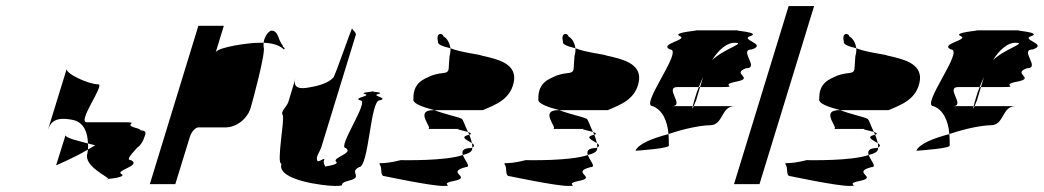

<svg xmlns="http://www.w3.org/2000/svg" viewBox="-20 -795 3441 633"><path d="M138 -367C147 -393 163 -412 223 -399C257 -390 269 -358 270 -322L294 -316C285 -311 278 -307 270 -302C270 -298 268 -293 268 -289C255 -247 338 -212 337 -205C357 -207 398 -213 379 -222C362 -234 447 -249 412 -267C392 -267 418 -291 433 -309C443 -315 452 -328 459 -352C462 -361 456 -365 444 -365C443 -368 437 -371 425 -374C384 -386 446 -392 387 -392H266C233 -392 327 -517 304 -517C271 -517 195 -553 200 -568ZM165 -250C165 -250 225 -275 270 -302C270 -309 271 -315 270 -322C241 -330 198 -339 196 -349ZM337 -205C330 -204 324 -204 329 -204H336Z M474 -188H558L606 -344C611 -360 624 -375 634 -375H724C759 -375 795 -403 806 -438C811 -454 858 -627 849 -640V-654H831C803 -654 697 -640 691 -622L718 -710H634ZM849 -654C877 -653 900 -647 916 -632C924 -638 910 -638 912 -646C897 -660 899 -694 875 -694C868 -694 852 -678 849 -654Z M912 -416C920 -404 890 -255 908 -255C891 -200 1052 -182 1083 -182C1131 -182 1085 -188 1132 -200C1179 -212 1129 -227 1164 -244C1196 -244 1201 -464 1231 -464C1265 -472 1201 -479 1227 -485C1246 -489 1220 -492 1208 -493C1197 -492 1167 -489 1183 -485C1207 -479 1140 -472 1168 -464C1200 -464 1090 -307 1120 -307C1147 -290 1074 -275 1088 -262C1098 -254 1070 -249 1052 -246C1052 -250 1043 -258 1050 -271C1040 -271 1028 -256 1025 -268C1022 -280 1035 -295 1040 -312L1153 -680C1155 -688 1143 -695 1141 -701C1140 -707 1083 -538 1078 -538C1064 -524 1038 -513 1000 -507C972 -501 944 -503 954 -536L931 -460C926 -443 904 -428 912 -416ZM1208 -493C1213 -494 1215 -494 1208 -494C1201 -494 1203 -494 1208 -493Z M1233 -251C1241 -239 1231 -214 1249 -214C1249 -214 1400 -182 1441 -182C1484 -182 1419 -188 1483 -200C1533 -212 1449 -227 1515 -244C1535 -244 1512 -266 1506 -284C1448 -264 1316 -267 1301 -267C1235 -250 1225 -263 1233 -251ZM1343 -470C1338 -454 1373 -442 1412 -432H1572C1611 -449 1667 -467 1675 -532C1680 -586 1621 -600 1567 -612C1560 -616 1499 -622 1465 -636C1466 -626 1464 -617 1462 -610L1459 -566C1454 -549 1441 -559 1403 -546C1377 -534 1342 -523 1343 -470ZM1424 -658C1421 -649 1439 -642 1465 -636C1463 -652 1455 -668 1442 -675C1440 -687 1416 -689 1424 -658ZM1391 -370H1498C1476 -370 1502 -366 1523 -360C1512 -381 1508 -401 1501 -404C1489 -410 1444 -419 1412 -432H1410C1342 -432 1411 -370 1391 -370ZM1523 -360C1524 -357 1526 -354 1527 -351H1529C1536 -354 1532 -357 1523 -360ZM1506 -284C1523 -288 1534 -294 1536 -301C1537 -303 1537 -306 1537 -309C1536 -308 1535 -308 1534 -307C1505 -307 1502 -296 1506 -284ZM1527 -351C1493 -343 1521 -333 1536 -323C1534 -331 1531 -342 1527 -351ZM1536 -323C1537 -318 1537 -313 1537 -309C1547 -314 1543 -318 1536 -323Z M1645 -251C1653 -239 1643 -214 1661 -214C1661 -214 1812 -182 1853 -182C1896 -182 1831 -188 1895 -200C1945 -212 1861 -227 1927 -244C1947 -244 1924 -266 1918 -284C1860 -264 1728 -267 1713 -267C1647 -250 1637 -263 1645 -251ZM1755 -470C1750 -454 1785 -442 1824 -432H1984C2023 -449 2079 -467 2087 -532C2092 -586 2033 -600 1979 -612C1972 -616 1911 -622 1877 -636C1878 -626 1876 -617 1874 -610L1871 -566C1866 -549 1853 -559 1815 -546C1789 -534 1754 -523 1755 -470ZM1836 -658C1833 -649 1851 -642 1877 -636C1875 -652 1867 -668 1854 -675C1852 -687 1828 -689 1836 -658ZM1803 -370H1910C1888 -370 1914 -366 1935 -360C1924 -381 1920 -401 1913 -404C1901 -410 1856 -419 1824 -432H1822C1754 -432 1823 -370 1803 -370ZM1935 -360C1936 -357 1938 -354 1939 -351H1941C1948 -354 1944 -357 1935 -360ZM1918 -284C1935 -288 1946 -294 1948 -301C1949 -303 1949 -306 1949 -309C1948 -308 1947 -308 1946 -307C1917 -307 1914 -296 1918 -284ZM1939 -351C1905 -343 1933 -333 1948 -323C1946 -331 1943 -342 1939 -351ZM1948 -323C1949 -318 1949 -313 1949 -309C1959 -314 1955 -318 1948 -323Z M2075 -298C2089 -299 2192 -306 2185 -316C2185 -329 2185 -341 2184 -353C2131 -339 2085 -321 2075 -298ZM2132 -445C2164 -432 2180 -398 2184 -353C2239 -372 2294 -382 2320 -382C2366 -382 2356 -445 2402 -445H2267C2264 -437 2261 -433 2264 -445H2195C2240 -445 2168 -508 2214 -508H2284C2288 -519 2293 -530 2298 -541L2288 -508H2358C2421 -508 2347 -514 2408 -526C2470 -538 2388 -552 2440 -570C2486 -570 2413 -632 2459 -632C2511 -650 2417 -664 2454 -676C2492 -689 2387 -695 2415 -695H2271C2299 -695 2192 -689 2221 -676C2251 -664 2150 -650 2189 -632C2235 -632 2087 -445 2132 -445ZM2272 -474C2268 -460 2265 -451 2264 -445H2267C2270 -453 2275 -464 2275 -464L2288 -508H2284C2279 -496 2275 -485 2272 -474ZM2328 -597C2348 -630 2376 -654 2401 -654C2443 -654 2368 -635 2328 -597Z M2400 -188H2484L2664 -775H2580Z M2571 -251C2579 -239 2569 -214 2587 -214C2587 -214 2738 -182 2779 -182C2822 -182 2757 -188 2821 -200C2871 -212 2787 -227 2853 -244C2873 -244 2850 -266 2844 -284C2786 -264 2654 -267 2639 -267C2573 -250 2563 -263 2571 -251ZM2681 -470C2676 -454 2711 -442 2750 -432H2910C2949 -449 3005 -467 3013 -532C3018 -586 2959 -600 2905 -612C2898 -616 2837 -622 2803 -636C2804 -626 2802 -617 2800 -610L2797 -566C2792 -549 2779 -559 2741 -546C2715 -534 2680 -523 2681 -470ZM2762 -658C2759 -649 2777 -642 2803 -636C2801 -652 2793 -668 2780 -675C2778 -687 2754 -689 2762 -658ZM2729 -370H2836C2814 -370 2840 -366 2861 -360C2850 -381 2846 -401 2839 -404C2827 -410 2782 -419 2750 -432H2748C2680 -432 2749 -370 2729 -370ZM2861 -360C2862 -357 2864 -354 2865 -351H2867C2874 -354 2870 -357 2861 -360ZM2844 -284C2861 -288 2872 -294 2874 -301C2875 -303 2875 -306 2875 -309C2874 -308 2873 -308 2872 -307C2843 -307 2840 -296 2844 -284ZM2865 -351C2831 -343 2859 -333 2874 -323C2872 -331 2869 -342 2865 -351ZM2874 -323C2875 -318 2875 -313 2875 -309C2885 -314 2881 -318 2874 -323Z M3001 -298C3015 -299 3118 -306 3111 -316C3111 -329 3111 -341 3110 -353C3057 -339 3011 -321 3001 -298ZM3058 -445C3090 -432 3106 -398 3110 -353C3165 -372 3220 -382 3246 -382C3292 -382 3282 -445 3328 -445H3193C3190 -437 3187 -433 3190 -445H3121C3166 -445 3094 -508 3140 -508H3210C3214 -519 3219 -530 3224 -541L3214 -508H3284C3347 -508 3273 -514 3334 -526C3396 -538 3314 -552 3366 -570C3412 -570 3339 -632 3385 -632C3437 -650 3343 -664 3380 -676C3418 -689 3313 -695 3341 -695H3197C3225 -695 3118 -689 3147 -676C3177 -664 3076 -650 3115 -632C3161 -632 3013 -445 3058 -445ZM3198 -474C3194 -460 3191 -451 3190 -445H3193C3196 -453 3201 -464 3201 -464L3214 -508H3210C3205 -496 3201 -485 3198 -474ZM3254 -597C3274 -630 3302 -654 3327 -654C3369 -654 3294 -635 3254 -597Z"/></svg>

Font: bitstorm
Style: sucnobl
Weight: 400
Version: Version 0.2